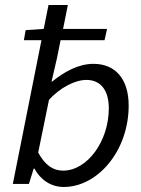

<svg xmlns="http://www.w3.org/2000/svg" viewBox="-20 -732 560 764"><path d="M352 -478C292 -478 235 -446 187 -407H185L207 -502L221 -572H396L406 -617H231L250 -712H173L154 -617L82 -612L75 -572H145L31 0H95L114 -61H117C141 -17 182 12 234 12C368 12 492 -131 492 -312C492 -419 438 -478 352 -478ZM231 -53C193 -53 160 -73 132 -125L175 -335C220 -384 279 -414 324 -414C378 -414 413 -376 413 -301C413 -171 328 -53 231 -53Z"/></svg>

Font: Cambridge Sans Italic
Style: Regular
Weight: 400
Italic angle: -11°
Version: Version 2.000;PS 002.000;hotconv 1.0.88;makeotf.lib2.5.64775